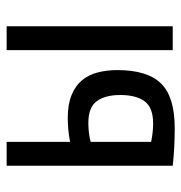

<svg xmlns="http://www.w3.org/2000/svg" viewBox="-4 -536 546 578"><g transform="rotate(-90 269.0 -247.0)"><path d="M131 -65Q161 -59 186 -59Q234 -59 253 -84.5Q272 -110 272 -158Q272 -203 253.5 -228.5Q235 -254 188 -254Q175 -254 160 -252.5Q145 -251 131 -247ZM131 -309Q151 -313 169 -314.5Q187 -316 203 -316Q244 -316 272 -304.5Q300 -293 316.5 -273Q333 -253 340 -225.5Q347 -198 347 -167Q347 -76 306.5 -35Q266 6 172 6Q114 6 59 0V-500H131ZM407 -500H479V0H407Z"/></g></svg>

Font: PT Sans Narrow
Style: Regular
Weight: 400
Width: 3
Designer: A.Korolkova, O.Umpeleva, V.Yefimov
Foundry: ParaType Ltd
Version: Version 2.003W OFL